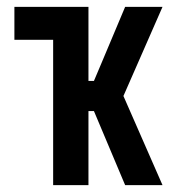

<svg xmlns="http://www.w3.org/2000/svg" viewBox="-20 -540 540 560"><path d="M135 0V-424H22V-520H238V-304H254L276 -356L345 -520H454L340 -260L454 0H345L254 -216H238V0Z"/></svg>

Font: Iosevka SS18
Style: Bold
Weight: 700
Monospace: yes
Designer: Belleve Invis
Foundry: Belleve Invis
Version: Version 25.1.1; ttfautohint (v1.8.4)